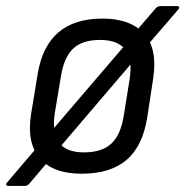

<svg xmlns="http://www.w3.org/2000/svg" viewBox="-45 -559 608 630"><path d="M-18 51Q-23 51 -24.5 47.5Q-26 44 -22 40L88 -89L110 -113L372 -419L393 -447L467 -533Q470 -536 473.5 -537.5Q477 -539 481 -539H536Q541 -539 542.5 -535.5Q544 -532 540 -528L429 -399L405 -373L143 -66L118 -35L50 45Q44 51 37 51ZM223 11Q129 11 85.5 -39.5Q42 -90 57 -185L79 -318Q109 -498 291 -498Q382 -498 427 -449.5Q472 -401 458 -304L438 -173Q423 -79 370 -34Q317 11 223 11ZM231 -59Q289 -59 320 -87.5Q351 -116 361 -179L380 -297Q391 -365 366 -396.5Q341 -428 283 -428Q225 -428 195 -399.5Q165 -371 155 -309L135 -189Q125 -125 148 -92Q171 -59 231 -59Z"/></svg>

Font: Sofia Sans Semi Condensed
Style: Italic
Weight: 400
Italic angle: -9°
Designer: Botio Nikoltchev, Ani Petrova
Foundry: lettersoup
Version: Version 4.101